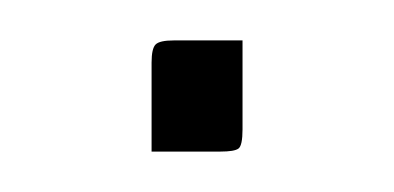

<svg xmlns="http://www.w3.org/2000/svg" viewBox="-20 -282 195 95"><path d="M55 -207V-251Q55 -258 57 -260Q59 -262 66 -262H100V-218Q100 -210 98 -208.5Q96 -207 89 -207Z"/></svg>

Font: Glametrix
Style: Light
Weight: 300
Designer: gluk
Foundry: gluk
Version: Version 0.40